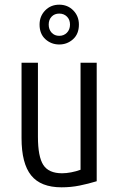

<svg xmlns="http://www.w3.org/2000/svg" viewBox="-20 -790 510 820"><path d="M243 10Q154 10 113 -41Q72 -92 72 -200V-522H142V-206Q142 -121 165 -85.5Q188 -50 245 -50Q263 -50 284 -54Q305 -58 324 -65V-522H393V-16Q357 -5 320 2.5Q283 10 243 10ZM233 -600Q199 -600 174 -622.5Q149 -645 149 -685Q149 -721 173 -745.5Q197 -770 233 -770Q269 -770 293 -745.5Q317 -721 317 -685Q317 -645 292 -622.5Q267 -600 233 -600ZM233 -637Q253 -637 266 -650.5Q279 -664 279 -685Q279 -706 266 -719Q253 -732 233 -732Q213 -732 200.5 -719Q188 -706 188 -685Q188 -664 200.5 -650.5Q213 -637 233 -637Z"/></svg>

Font: Ubuntu Sans Condensed
Style: Regular
Weight: 400
Width: 3
Designer: Dalton Maag Ltd
Foundry: Dalton Maag Ltd
Version: Version 1.006; ttfautohint (v1.8.4.7-5d5b)